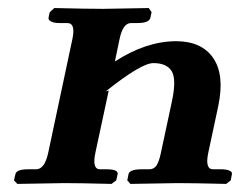

<svg xmlns="http://www.w3.org/2000/svg" viewBox="-20 -454 594 475"><path d="M215.8 -75.2Q207.5 -35.2 227.5 -35.2H243.7Q273.4 -35.2 271 -22.9L267.6 -7.8L255.9 1Q178.2 -1 139.2 -1Q139.2 -1 22.9 1L14.6 -7.8L18.1 -22.9Q20.5 -35.2 49.3 -35.2H69.3Q90.3 -35.2 99.1 -75.2L159.2 -357.9Q167.5 -397 146.5 -397H126.5Q114.7 -397 106.9 -400.6Q99.1 -404.3 100.1 -410.2L103 -423.8L114.3 -434.1Q195.8 -432.1 234.9 -432.1L348.1 -434.1L355 -423.8L352.1 -410.2Q349.1 -397 320.3 -397H304.2Q284.2 -397 275.9 -357.9L264.2 -301.8Q340.8 -351.6 415 -352.1Q479 -352.1 507.6 -310.3Q536.1 -268.6 520 -191.9L495.1 -75.2Q486.8 -35.2 507.3 -35.2H527.3Q539.6 -35.2 547.4 -32Q555.2 -28.8 553.7 -22.9L550.8 -7.8L539.6 1Q458 -1 419.4 -1L302.7 1L294.9 -7.8L297.9 -22.9Q300.3 -35.2 330.6 -35.2H349.6Q360.8 -35.2 367.2 -44.7Q373.5 -54.2 377.9 -75.2L405.3 -203.1Q417 -257.8 404.8 -277.8Q392.6 -297.9 359.4 -297.9Q329.6 -297.9 241.7 -228L249 -230Z"/></svg>

Font: Linux Libertine Slanted
Style: Semibold Slanted
Weight: 600
Designer: Philipp H. Poll
Foundry: Philipp H. Poll
Version: Version 5.1.1